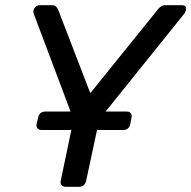

<svg xmlns="http://www.w3.org/2000/svg" viewBox="-20 -720 737 740"><path d="M233 0Q223 0 217.5 -6.5Q212 -13 214 -23L255 -219H140Q130 -219 124.5 -225.5Q119 -232 121 -242L127 -267Q132 -290 155 -290H252L110 -667Q106 -678 113 -689Q120 -700 134 -700H181Q190 -700 195.5 -695Q201 -690 204 -683L328 -361L588 -683Q593 -690 600.5 -695Q608 -700 618 -700H680Q696 -700 697 -689Q698 -678 690 -667L387 -290H469Q479 -290 484 -283.5Q489 -277 487 -267L482 -242Q477 -219 455 -219H354L312 -23Q306 0 284 0Z"/></svg>

Font: Lubike
Style: Italic
Weight: 400
Italic angle: -12°
Foundry: Honoka55
Version: Version 1.000;July 22, 2022;FontCreator 14.0.0.2862 64-bit